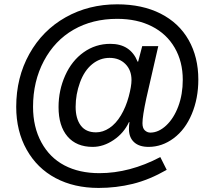

<svg xmlns="http://www.w3.org/2000/svg" viewBox="-20 -730 1015 907"><path d="M916.9 -354.2Q916.9 -265.1 886.1 -191.6Q855.4 -118.1 800.6 -77.1Q745.8 -36.1 681.9 -36.1Q637.3 -36.1 613.3 -58.4Q589.2 -80.7 589.2 -120.5Q589.2 -138.6 591.6 -153H589.2Q565.1 -101.2 516.9 -68.7Q468.7 -36.1 418.1 -36.1Q341 -36.1 298.8 -85.5Q256.6 -134.9 256.6 -224.1Q256.6 -303.6 288 -373.5Q319.3 -443.4 375.3 -483.1Q431.3 -522.9 501.2 -522.9Q596.4 -522.9 630.1 -438.6H632.5L651.8 -512H727.7L671.1 -265.1Q653 -180.7 653 -148.2Q653 -124.1 664.5 -113.9Q675.9 -103.6 690.4 -103.6Q728.9 -103.6 765.1 -137.3Q801.2 -171.1 822.3 -227.7Q843.4 -284.3 843.4 -353Q843.4 -438.6 805.4 -504.2Q767.5 -569.9 697.6 -605.4Q627.7 -641 533.7 -641Q416.9 -641 327.7 -589.8Q238.6 -538.6 187.3 -442.2Q136.1 -345.8 136.1 -225.3Q136.1 -130.1 175.3 -57.8Q214.5 14.5 284.3 51.2Q354.2 88 449.4 88Q592.8 88 737.3 12L767.5 72.3Q685.5 119.3 607.2 138.6Q528.9 157.8 445.8 157.8Q330.1 157.8 242.8 111.4Q155.4 65.1 106 -22.9Q56.6 -110.8 56.6 -225.3Q56.6 -363.9 118.7 -475.3Q180.7 -586.7 289.8 -648.2Q398.8 -709.6 533.7 -709.6Q651.8 -709.6 738.6 -665.7Q825.3 -621.7 871.1 -541Q916.9 -460.2 916.9 -354.2ZM601.2 -351.8Q601.2 -398.8 572.3 -427.7Q543.4 -456.6 497.6 -456.6Q451.8 -456.6 415.1 -426.5Q378.3 -396.4 357.8 -340.4Q337.3 -284.3 337.3 -225.3Q337.3 -169.9 361.4 -137.3Q385.5 -104.8 433.7 -104.8Q466.3 -104.8 497 -125.3Q527.7 -145.8 551.2 -184.9Q574.7 -224.1 588 -273.5Q601.2 -322.9 601.2 -351.8Z"/></svg>

Font: Ramabhadra
Style: Regular
Weight: 400
Designer: Purushoth Kumar Guthula
Foundry: Andhrapradesh Society for Knowledge Networks
Version: Version 1.0.5; ttfautohint (vUNKNOWN) -l 7 -r 28 -G 50 -x 13